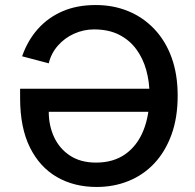

<svg xmlns="http://www.w3.org/2000/svg" viewBox="-20 -732 774 764"><path d="M365 12Q275 12 206.5 -27.5Q138 -67 99 -145.5Q60 -224 60 -342V-379H599V-287H174Q174 -232 195.5 -186Q217 -140 259 -112.5Q301 -85 362 -85Q431 -85 478.5 -118.5Q526 -152 550.5 -212.5Q575 -273 575 -354Q575 -406 562 -453Q549 -500 522 -536.5Q495 -573 453.5 -594Q412 -615 354 -615Q313 -615 275 -598Q237 -581 210 -550Q183 -519 174 -480L68 -508Q90 -571 130.5 -616.5Q171 -662 228.5 -687Q286 -712 361 -712Q431 -712 490.5 -687.5Q550 -663 594.5 -616Q639 -569 663 -502.5Q687 -436 687 -351Q687 -264 662.5 -196.5Q638 -129 594.5 -82.5Q551 -36 492 -12Q433 12 365 12Z"/></svg>

Font: Inclusive Sans Medium
Style: Regular
Weight: 500
Designer: Olivia King
Foundry: Olivia King
Version: Version 2.004